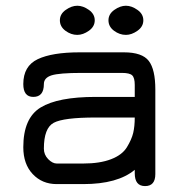

<svg xmlns="http://www.w3.org/2000/svg" viewBox="-20 -629 620 656"><path d="M244.1 -509.8C257.2 -509.8 270.3 -514.5 283.7 -523.9C297 -533.4 303.7 -545.2 303.7 -559.6C303.7 -573.9 297 -585.8 283.7 -595.2C270.3 -604.7 257.2 -609.4 244.1 -609.4C231.1 -609.4 217.9 -604.7 204.6 -595.2C191.2 -585.8 184.6 -573.9 184.6 -559.6C184.6 -545.2 190.9 -533.4 203.6 -523.9C216.3 -514.5 229.8 -509.8 244.1 -509.8ZM410.2 -509.8C423.2 -509.8 436.4 -514.5 449.7 -523.9C463.1 -533.4 469.7 -545.2 469.7 -559.6C469.7 -573.9 463.1 -585.8 449.7 -595.2C436.4 -604.7 423.2 -609.4 410.2 -609.4C397.1 -609.4 384 -604.7 370.6 -595.2C357.3 -585.8 350.6 -573.9 350.6 -559.6C350.6 -545.2 356.9 -533.4 369.6 -523.9C382.3 -514.5 395.8 -509.8 410.2 -509.8ZM306.6 -297.9C220.7 -297.9 158 -285.8 118.7 -261.7C79.3 -237.6 59.6 -192.4 59.6 -126C59.6 -87.6 70.3 -57 91.8 -34.2C113.3 -11.4 140.6 0 173.8 0H264.6C342.8 0 401.4 -16.3 440.4 -48.8V-37.1C440.4 -7.8 452.1 6.8 475.6 6.8C499 6.8 510.7 -6.8 510.7 -34.2V-323.2C510.7 -368.8 503.3 -401.4 488.3 -420.9C473.3 -440.4 445 -450.2 403.3 -450.2H252C189.5 -450.2 141.8 -442.4 108.9 -426.8C76 -411.1 59.6 -382.8 59.6 -341.8C59.6 -312.5 71 -297.9 93.8 -297.9C117.8 -297.9 129.9 -312.5 129.9 -341.8C129.9 -356.1 138.7 -366 156.2 -371.6C173.8 -377.1 208 -379.9 258.8 -379.9H396.5C414.1 -379.9 425.8 -377.1 431.6 -371.6C437.5 -366 440.4 -355.1 440.4 -338.9V-297.9ZM440.4 -227.5C440.4 -207.4 438.6 -189.8 435.1 -174.8C431.5 -159.8 424.3 -143.6 413.6 -126C402.8 -108.4 384.8 -94.7 359.4 -85C334 -75.2 302.4 -70.3 264.6 -70.3H173.8C164.1 -70.3 154.3 -75.4 144.5 -85.4C134.8 -95.5 129.9 -107.4 129.9 -121.1C129.9 -168 141.1 -197.4 163.6 -209.5C186 -221.5 233.7 -227.5 306.6 -227.5Z"/></svg>

Font: Jura
Style: DemiBold
Weight: 600
Version: Version 2.5.1